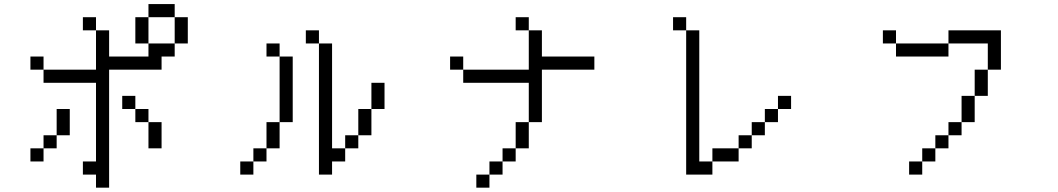

<svg xmlns="http://www.w3.org/2000/svg" viewBox="-20 -832 5040 915"><path d="M437.5 0V62.5H500V-500H750V-562.5H812.5V-625H687.5V-562.5H500Q500 -562.5 500 -687.5H437.5V-500H187.5V-437.5H437.5Q437.5 -437.5 437.5 -62.5H375V0ZM187.5 -125H125V-62.5H187.5ZM187.5 -125H250V-187.5H187.5ZM250 -187.5H312.5Q312.5 -187.5 312.5 -312.5H250Q250 -312.5 250 -187.5ZM687.5 -250Q687.5 -250 687.5 -125H750Q750 -125 750 -250ZM687.5 -250V-312.5H625V-250ZM625 -312.5V-375H562.5V-312.5ZM187.5 -500V-562.5H125V-500ZM687.5 -625Q687.5 -625 687.5 -750H625Q625 -750 625 -625ZM812.5 -625H875Q875 -625 875 -750H812.5Q812.5 -750 812.5 -625ZM437.5 -687.5V-750H375V-687.5ZM687.5 -750H812.5V-812.5H687.5Z M1187.5 -62.5H1125V0H1187.5ZM1187.5 -62.5H1250V-125H1187.5ZM1562.5 -62.5H1625V-125H1562.5Q1562.5 -125 1562.5 -625H1500Q1500 -625 1500 0H1562.5ZM1250 -125H1312.5Q1312.5 -125 1312.5 -250H1250Q1250 -250 1250 -125ZM1625 -125H1687.5V-187.5H1625ZM1687.5 -187.5H1750Q1750 -187.5 1750 -312.5H1687.5Q1687.5 -312.5 1687.5 -187.5ZM1312.5 -250H1375V-562.5H1312.5ZM1750 -312.5H1812.5Q1812.5 -312.5 1812.5 -437.5H1750Q1750 -437.5 1750 -312.5ZM1312.5 -562.5V-625H1250V-562.5ZM1500 -625V-687.5H1437.5V-625Z M2812.5 -500V-562.5H2562.5Q2562.5 -562.5 2562.5 -687.5H2500V-500H2187.5V-437.5H2500V-250H2437.5Q2437.5 -250 2437.5 -125H2375V-62.5H2312.5V0H2250V62.5H2312.5V0H2375V-62.5H2437.5V-125H2500Q2500 -125 2500 -250H2562.5Q2562.5 -250 2562.5 -500ZM2187.5 -500V-562.5H2125V-500ZM2500 -687.5V-750H2437.5V-687.5Z M3750 -312.5V-375H3687.5V-312.5H3625V-250H3562.5V-187.5H3500V-125H3375V-62.5H3312.5Q3312.5 -62.5 3312.5 -687.5H3250V0H3375V-62.5H3500V-125H3562.5V-187.5H3625V-250H3687.5V-312.5ZM3250 -687.5V-750H3187.5V-687.5Z M4375 -62.5H4312.5V0H4375ZM4375 -62.5H4437.5V-125H4375ZM4437.5 -125H4500V-187.5H4437.5ZM4500 -187.5H4562.5V-250H4500ZM4562.5 -250H4625Q4625 -250 4625 -375H4562.5Q4562.5 -375 4562.5 -250ZM4625 -375H4687.5Q4687.5 -375 4687.5 -500H4625Q4625 -500 4625 -375ZM4687.5 -500H4750V-687.5H4500V-625H4250V-562.5H4500V-625H4687.5Q4687.5 -625 4687.5 -500ZM4250 -625V-687.5H4187.5V-625Z"/></svg>

Font: Unifont
Style: Regular
Weight: 500
Version: Version 13.0.05